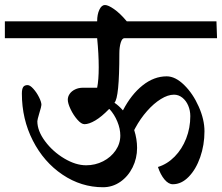

<svg xmlns="http://www.w3.org/2000/svg" viewBox="-31 -704 904 782"><path d="M801.8 -169.4Q801.8 -113.3 784.4 -63.7Q767.1 -14.2 737.5 16.1Q708 46.4 672.9 46.4Q655.3 46.4 638.9 26.9Q622.6 7.3 612.3 -23.9Q650.4 -35.6 680.4 -66.2Q710.4 -96.7 727.3 -139.9Q744.1 -183.1 744.1 -231Q744.1 -253.9 735.6 -273.9Q727.1 -293.9 711.7 -306.2Q696.3 -318.4 677.7 -318.4Q652.8 -318.4 624 -300.5Q595.2 -282.7 567.9 -251.7Q540.5 -220.7 520 -182.6L515.6 -174.3Q527.3 -137.7 527.3 -101.6Q527.3 -59.1 509 -22.2Q490.7 14.6 459 36.6Q427.2 58.6 388.7 58.6Q299.8 58.6 223.6 7.3Q147.5 -43.9 102.8 -131.3Q58.1 -218.8 58.1 -322.8Q58.1 -340.8 63.2 -349.1Q68.4 -357.4 81.5 -357.4Q91.3 -357.4 104.7 -342.5Q118.2 -327.6 127.9 -308.1Q137.7 -288.6 137.7 -276.9Q137.7 -270.5 128.9 -242.2Q121.1 -215.8 121.1 -210.4Q121.1 -170.9 152.6 -128.7Q184.1 -86.4 230.7 -58.6Q277.3 -30.8 319.8 -30.8Q356.9 -30.8 388.9 -47.1Q420.9 -63.5 439.9 -91.3Q459 -119.1 459 -151.9Q459 -179.7 447 -208.7Q435.1 -237.8 415 -259.8H413.1Q382.8 -228.5 357.2 -213.4Q331.5 -198.2 313 -198.2Q300.3 -198.2 284.2 -216.6Q268.1 -234.9 256.6 -259Q245.1 -283.2 245.1 -297.9Q245.1 -310.5 252.9 -321.8Q260.7 -333 274.9 -339.8Q289.1 -346.7 307.1 -346.7H364.7Q371.1 -378.4 371.1 -430.2Q371.1 -483.4 364.7 -548.3H-11.2V-617.2H364.7Q364.7 -645.5 373.8 -664.6Q382.8 -683.6 396.5 -683.6Q409.7 -683.6 433.8 -666.7Q458 -649.9 485.4 -617.2H850.6L853 -548.3H475.1Q466.3 -548.3 460.7 -530.3Q455.1 -512.2 455.1 -485.4Q455.1 -305.7 435.1 -285.6Q453.1 -273.4 469.7 -254.4Q503.4 -319.3 549.8 -356.2Q596.2 -393.1 647.9 -393.1Q683.1 -393.1 719 -357.9Q754.9 -322.8 778.3 -270Q801.8 -217.3 801.8 -169.4Z"/></svg>

Font: Dekko
Style: Regular
Weight: 400
Designer: Multiple
Foundry: Sorkin Type
Version: Version 2.001